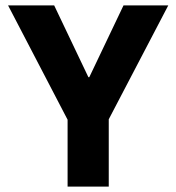

<svg xmlns="http://www.w3.org/2000/svg" viewBox="-20 -695 657 715"><path d="M231.7 0V-249.2L10 -675H181.7L309.2 -407.5H312.5L440 -675H606.7L385 -250.8V0Z"/></svg>

Font: Funnel Sans ExtraBold
Style: Regular
Weight: 800
Version: Version 1.000; Beta; Release 5; Build 24; ttfautohint (v1.8.